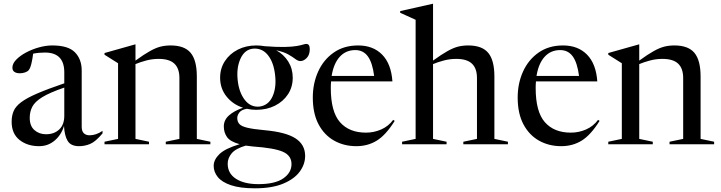

<svg xmlns="http://www.w3.org/2000/svg" viewBox="-20 -762 3806 1014"><path d="M521.5 -57.5Q484.5 -13.5 456 -1.8Q427.5 10 397.5 10Q354 10 337.2 -18Q320.5 -46 318 -97Q304.5 -50.5 269.2 -20.2Q234 10 186.5 10Q124.5 10 83 -23Q41.5 -56 41.5 -119Q41.5 -150.5 51.8 -175Q62 -199.5 90.8 -221.5Q119.5 -243.5 174.8 -267.5Q230 -291.5 319.5 -322V-380Q319.5 -484.5 217.5 -484.5Q183 -484.5 155 -478.5Q152 -452.5 146.2 -427.8Q140.5 -403 132 -392Q125.5 -384 112.2 -379.5Q99 -375 85 -375Q67 -375 56.2 -382.2Q45.5 -389.5 45.5 -405Q45.5 -426 65.5 -446.8Q85.5 -467.5 117.2 -484.5Q149 -501.5 185.8 -511.8Q222.5 -522 256 -522Q340.5 -522 376 -485.5Q411.5 -449 411.5 -389.5V-93Q411.5 -68.5 423 -58Q434.5 -47.5 453 -47.5Q487.5 -47.5 521.5 -71ZM137 -139.5Q137 -96.5 162 -74.8Q187 -53 223 -53Q266 -53 292.8 -78.2Q319.5 -103.5 319.5 -150.5V-299.5Q242.5 -273 203.2 -248.8Q164 -224.5 150.5 -198.2Q137 -172 137 -139.5Z M855.5 -13.5 927.5 -28.5V-350Q927.5 -400.5 901 -425.8Q874.5 -451 818 -451Q783.5 -451 751.2 -442.2Q719 -433.5 695.5 -423.5V-28.5L767 -13.5V0H532V-13.5L603.5 -28.5V-428L532 -473V-482L693.5 -527.5H695.5V-442Q741 -475 772 -492.2Q803 -509.5 828 -515.8Q853 -522 881 -522Q954.5 -522 987 -482.8Q1019.5 -443.5 1019.5 -358.5V-28.5L1091 -13.5V0H855.5Z M1333 -182Q1307.5 -182 1283.5 -187.5Q1255 -182.5 1244 -167.8Q1233 -153 1233 -139Q1233 -119.5 1244 -107.2Q1255 -95 1285.8 -87.5Q1316.5 -80 1376.5 -74.5Q1489 -64.5 1540.2 -31.5Q1591.5 1.5 1591.5 61.5Q1591.5 106 1562.5 145Q1533.5 184 1474.8 208.2Q1416 232.5 1326.5 232.5Q1248 232.5 1200 216.2Q1152 200 1130.2 173Q1108.5 146 1108.5 114Q1108.5 81.5 1138.8 52Q1169 22.5 1245.5 -0.5Q1196 -14 1179 -38Q1162 -62 1162 -94.5Q1162 -128 1189 -152.2Q1216 -176.5 1263.5 -193Q1209.5 -210.5 1176 -252.8Q1142.5 -295 1142.5 -351.5Q1142.5 -401 1167.8 -439.5Q1193 -478 1236.2 -500Q1279.5 -522 1333 -522Q1356 -522 1378 -518Q1443.5 -513 1484 -514Q1524.5 -515 1547 -519Q1569.5 -523 1580.2 -526.5Q1591 -530 1597.5 -530Q1616 -530 1616 -503Q1616 -472.5 1600 -456Q1584 -439.5 1566.5 -439.5Q1554 -439.5 1540 -450.2Q1526 -461 1502.5 -474.5Q1479 -488 1438.5 -496.5Q1479 -474.5 1502.5 -436.8Q1526 -399 1526 -351.5Q1526 -302.5 1501 -264.2Q1476 -226 1432.5 -204Q1389 -182 1333 -182ZM1349.5 -199Q1397.5 -205 1419 -252Q1440.5 -299 1433 -364Q1426 -431.5 1395.5 -470.2Q1365 -509 1316.5 -505Q1272.5 -500.5 1250.5 -453Q1228.5 -405.5 1235 -341Q1241.5 -275.5 1272.2 -235.2Q1303 -195 1349.5 -199ZM1182.5 102.5Q1182.5 154 1226.2 182.2Q1270 210.5 1344.5 210.5Q1432.5 210.5 1476 180.2Q1519.5 150 1519.5 104.5Q1519.5 59.5 1474 39.5Q1428.5 19.5 1314.5 11.5Q1295 9.5 1278 7Q1224.5 22.5 1203.5 47.8Q1182.5 73 1182.5 102.5Z M1871.5 -522Q1950.5 -522 1998.2 -473.5Q2046 -425 2052.5 -332H1728.5Q1727 -315.5 1727 -297.5Q1727 -172 1775.5 -116.8Q1824 -61.5 1913 -61.5Q1954.5 -61.5 1993 -78.2Q2031.5 -95 2056.5 -129L2064.5 -123.5Q2018 -49 1970.2 -19.5Q1922.5 10 1862 10Q1797 10 1744.8 -19.2Q1692.5 -48.5 1662.2 -105.8Q1632 -163 1632 -247Q1632 -321.5 1660.2 -384Q1688.5 -446.5 1742.2 -484.2Q1796 -522 1871.5 -522ZM1856.5 -497.5Q1806.5 -497.5 1774.2 -462Q1742 -426.5 1731.5 -361H1956Q1947 -431 1922.8 -464.2Q1898.5 -497.5 1856.5 -497.5Z M2338.5 0H2103.5V-13.5L2175 -28.5V-657.5L2093.5 -694.5V-703.5L2265 -742H2267V-442Q2312.5 -475 2343.5 -492.2Q2374.5 -509.5 2399.5 -515.8Q2424.5 -522 2452.5 -522Q2526 -522 2558.5 -482.8Q2591 -443.5 2591 -358.5V-28.5L2662.5 -13.5V0H2427V-13.5L2499 -28.5V-350Q2499 -400.5 2472.5 -425.8Q2446 -451 2389.5 -451Q2355 -451 2322.8 -442.2Q2290.5 -433.5 2267 -423.5V-28.5L2338.5 -13.5Z M2953.5 -522Q3032.5 -522 3080.2 -473.5Q3128 -425 3134.5 -332H2810.5Q2809 -315.5 2809 -297.5Q2809 -172 2857.5 -116.8Q2906 -61.5 2995 -61.5Q3036.5 -61.5 3075 -78.2Q3113.5 -95 3138.5 -129L3146.5 -123.5Q3100 -49 3052.2 -19.5Q3004.5 10 2944 10Q2879 10 2826.8 -19.2Q2774.5 -48.5 2744.2 -105.8Q2714 -163 2714 -247Q2714 -321.5 2742.2 -384Q2770.5 -446.5 2824.2 -484.2Q2878 -522 2953.5 -522ZM2938.5 -497.5Q2888.5 -497.5 2856.2 -462Q2824 -426.5 2813.5 -361H3038Q3029 -431 3004.8 -464.2Q2980.5 -497.5 2938.5 -497.5Z M3516 -13.5 3588 -28.5V-350Q3588 -400.5 3561.5 -425.8Q3535 -451 3478.5 -451Q3444 -451 3411.8 -442.2Q3379.5 -433.5 3356 -423.5V-28.5L3427.5 -13.5V0H3192.5V-13.5L3264 -28.5V-428L3192.5 -473V-482L3354 -527.5H3356V-442Q3401.5 -475 3432.5 -492.2Q3463.5 -509.5 3488.5 -515.8Q3513.5 -522 3541.5 -522Q3615 -522 3647.5 -482.8Q3680 -443.5 3680 -358.5V-28.5L3751.5 -13.5V0H3516Z"/></svg>

Font: Newsreader Display
Style: Regular
Weight: 400
Designer: Hugues Gentile
Foundry: Production Type
Version: Version 1.001